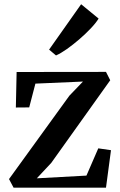

<svg xmlns="http://www.w3.org/2000/svg" viewBox="-20 -864 554 884"><path d="M362 -488.5 143 -479 114.5 -369.5 53 -369 56.5 -532.5 468 -533 487.5 -494.5 216 -114 149.5 -43 378 -55.5 432.5 -181 491 -172.5 468 0H42.5L21.5 -39.5L299.5 -423.5ZM237.5 -609 206 -635.5 353.5 -844.5 434 -778.5Q421.5 -758 397.5 -732.8Q373.5 -707.5 344.8 -682.8Q316 -658 288 -638.2Q260 -618.5 238.5 -609Z"/></svg>

Font: Merriweather 72pt SemiBold
Style: Regular
Weight: 600
Version: Version 2.100